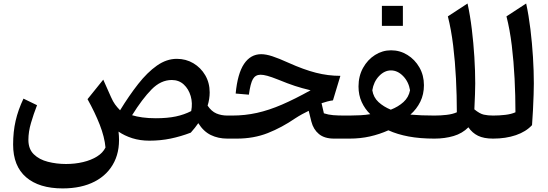

<svg xmlns="http://www.w3.org/2000/svg" viewBox="-20 -784 3099 1086"><path d="M980 -451.2Q1031.7 -451.2 1073.7 -426.3Q1115.7 -401.4 1140.9 -358.4Q1166 -315.4 1166 -261.2Q1166 -224.1 1154.3 -186.5Q1175.8 -154.3 1203.9 -142.3Q1231.9 -130.4 1266.1 -130.4H1266.6V0H1266.1Q1213.9 0 1172.4 -20.3Q1130.9 -40.5 1101.6 -87.4Q1092.8 -74.7 1082.3 -61.3Q1071.8 -47.9 1059.1 -33.7Q1002.9 -12.2 945.3 -0.2Q887.7 11.7 825.2 11.7Q772 11.7 727.8 -2.4Q683.6 -16.6 650.4 -39.6Q662.1 59.1 626.7 131.1Q591.3 203.1 516.4 242.4Q441.4 281.7 334.5 281.7Q201.2 281.7 127.7 218.5Q54.2 155.3 54.2 33.7Q54.2 -39.1 68.4 -100.8Q82.5 -162.6 112.8 -226.1L189.5 -189Q169.9 -138.7 155.3 -88.6Q140.6 -38.6 140.6 7.3Q140.6 59.1 171.4 88.9Q202.1 118.7 251 131.1Q299.8 143.6 353.5 143.6Q404.3 143.6 449.7 132.8Q495.1 122.1 528.6 101.3Q562 80.6 576.7 50.3Q571.3 -9.3 544.2 -78.6Q517.1 -147.9 475.1 -223.1L564 -333.5L607.9 -234.9Q619.1 -209.5 630.6 -193.6Q642.1 -177.7 659.2 -160.2Q710 -243.2 761.5 -308.8Q813 -374.5 867.4 -412.8Q921.9 -451.2 980 -451.2ZM951.7 -331.5Q889.6 -331.5 837.2 -278.1Q784.7 -224.6 727.1 -132.3Q752 -124.5 785.6 -119.9Q819.3 -115.2 861.3 -115.2Q926.3 -115.2 974.1 -125.2Q1022 -135.3 1061.5 -155.8Q1070.3 -200.7 1058.6 -240.7Q1046.9 -280.8 1019.3 -306.2Q991.7 -331.5 951.7 -331.5Z M1457.5 -477.5Q1484.4 -477.5 1520.3 -465.8Q1556.2 -454.1 1612.3 -428.7Q1698.2 -390.1 1766.8 -372.6Q1835.4 -355 1905.3 -355L1863.3 -216.3Q1848.1 -214.4 1831.3 -210Q1814.5 -205.6 1798.8 -200.2L1812 -143.1Q1837.4 -134.8 1864.7 -132.6Q1892.1 -130.4 1927.7 -130.4H1957V0H1869.6Q1814.9 0 1783.7 -26.1Q1752.4 -52.2 1741.2 -96.2L1726.1 -157.2Q1708.5 -148.9 1689 -138.2Q1669.4 -127.4 1649.9 -114.7Q1574.7 -63 1495.1 -31.5Q1415.5 0 1319.3 0H1266.6Q1257.3 0 1252.9 -7.8Q1248.5 -15.6 1248.5 -34.7V-95.7Q1248.5 -114.7 1252.9 -122.6Q1257.3 -130.4 1266.6 -130.4H1293.5Q1365.7 -130.4 1433.6 -145.5Q1501.5 -160.6 1575 -192.4Q1648.4 -224.1 1736.8 -273.4Q1688.5 -284.7 1648.4 -297.9Q1608.4 -311 1553.7 -333.5Q1514.6 -349.1 1491.9 -355.2Q1469.2 -361.3 1454.1 -361.3Q1424.8 -361.3 1410.6 -336.9Q1396.5 -312.5 1387.7 -248.5L1313 -254.9Q1323.7 -368.2 1360.6 -422.9Q1397.5 -477.5 1457.5 -477.5Z M2191.9 -499.5Q2242.2 -499.5 2284.4 -473.4Q2326.7 -447.3 2352.3 -402.6Q2377.9 -357.9 2377.9 -302.2Q2377.9 -250.5 2357.4 -208.7Q2336.9 -167 2301.3 -135.7Q2362.8 -130.4 2437 -130.4H2437.5V0H2437Q2355 0 2291.3 -12Q2227.5 -23.9 2176.8 -46.9Q2126.5 -24.4 2072.3 -12.2Q2018.1 0 1957 0Q1947.8 0 1943.4 -7.8Q1939 -15.6 1939 -34.7V-95.7Q1939 -114.7 1943.4 -122.6Q1947.8 -130.4 1957 -130.4Q1986.3 -130.4 2017.6 -132.1Q2048.8 -133.8 2074.2 -138.2Q2043.9 -167.5 2025.9 -206.8Q2007.8 -246.1 2007.8 -294.9Q2007.8 -353.5 2033.4 -399.9Q2059.1 -446.3 2101.1 -472.9Q2143.1 -499.5 2191.9 -499.5ZM2191.4 -385.7Q2154.3 -385.7 2123.8 -353.5Q2093.3 -321.3 2085.9 -273.4Q2092.3 -232.9 2121.1 -206.5Q2149.9 -180.2 2190.4 -163.6Q2232.9 -180.2 2262.2 -206.8Q2291.5 -233.4 2299.3 -273.4Q2291.5 -321.3 2260.3 -353.5Q2229 -385.7 2191.4 -385.7ZM2140.1 -751H2258.8V-637.7H2140.1Z M2624.5 -764.2Q2639.2 -697.3 2648.7 -619.1Q2658.2 -541 2663.1 -461.7Q2668 -382.3 2668 -312Q2668 -292.5 2666.7 -251Q2665.5 -209.5 2663.1 -165.5Q2693.4 -140.6 2716.6 -135.5Q2739.7 -130.4 2768.6 -130.4H2769V0H2768.6Q2716.8 0 2683.8 -16.1Q2650.9 -32.2 2629.4 -64Q2595.2 -29.3 2545.4 -14.6Q2495.6 0 2437.5 0Q2428.2 0 2423.8 -7.8Q2419.4 -15.6 2419.4 -34.7V-95.7Q2419.4 -114.7 2423.8 -122.6Q2428.2 -130.4 2437.5 -130.4Q2472.2 -130.4 2506.1 -134.3Q2540 -138.2 2564 -148.9Q2564 -242.7 2559.1 -339.4Q2554.2 -436 2543.2 -526.4Q2532.2 -616.7 2513.2 -691.4Z M2956.1 -764.2Q2970.7 -697.3 2980.2 -618.9Q2989.7 -540.5 2994.6 -461.4Q2999.5 -382.3 2999.5 -312Q2999.5 -290.5 2998.3 -249Q2997.1 -207.5 2994.6 -160.9Q2992.2 -114.3 2989.3 -76.2Q2955.1 -39.1 2897.9 -19.5Q2840.8 0 2769 0Q2759.8 0 2755.4 -7.8Q2751 -15.6 2751 -34.7V-95.7Q2751 -114.7 2755.4 -122.6Q2759.8 -130.4 2769 -130.4Q2803.7 -130.4 2837.6 -134.3Q2871.6 -138.2 2895.5 -148.9Q2895.5 -242.7 2890.6 -339.4Q2885.7 -436 2874.8 -526.6Q2863.8 -617.2 2844.7 -691.4Z"/></svg>

Font: Pinar-DS3-FD SemiBold
Style: Regular
Weight: 600
Designer: Amin Abedi
Version: Version 3.000